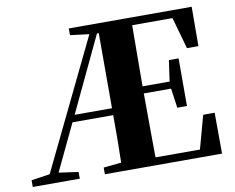

<svg xmlns="http://www.w3.org/2000/svg" viewBox="-80 -852 1169 957"><g transform="rotate(-10 504.0 -373.5)"><path d="M11 0V-34L105 -48L421 -701L325 -713V-747H947L946 -548H888L843 -708H639Q638 -641 638 -572Q637 -487 637 -399H774L789 -505H838V-264H789L775 -363H637V-360Q637 -266 638 -177Q638 -108 639 -39H864L910 -207H968L969 0H376V-34L466 -43Q467 -106 468 -169Q468 -228 468 -283H262L150 -48L249 -34V0ZM459 -698 279 -318H468Q468 -324 468 -329V-698Z"/></g></svg>

Font: Early Summer Mincho Heavy
Style: Regular
Weight: 900
Designer: GuiWonder
Version: Version 1.002